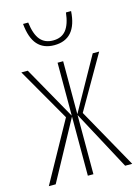

<svg xmlns="http://www.w3.org/2000/svg" viewBox="-113 -800 632 865"><g transform="rotate(-15 203.0 -368.0)"><path d="M238 -279 394 0H361L213 -276V0H187V-276L37 0H5L160 -280L18 -527H48L187 -280V-527H213V-280L351 -527H381ZM194 -607Q144 -607 116 -638.5Q88 -670 82 -736H106Q113 -680 134.5 -654.5Q156 -629 194 -629Q234 -629 255 -655.5Q276 -682 282 -736H306Q298 -607 194 -607Z"/></g></svg>

Font: Noto Sans Display Thin Cond
Style: Regular
Weight: 250
Width: 3
Designer: Monotype Design team
Foundry: Monotype Imaging Inc.
Version: Version 1.000